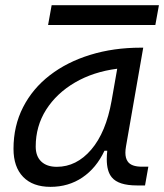

<svg xmlns="http://www.w3.org/2000/svg" viewBox="-20 -705 628 735"><path d="M173.3 10.3Q105.5 10.3 68.6 -27.8Q31.7 -65.9 31.7 -135.3Q31.7 -223.1 68.4 -294.7Q105 -366.2 170.9 -417Q236.8 -467.8 325.7 -495.1Q414.6 -522.5 519 -522.5H528.3L462.4 -145Q460 -131.3 460 -120.6Q460 -99.1 469.2 -86.4Q482.9 -66.9 522.9 -66.9H547.9L535.2 4.9H504.4Q433.6 4.9 408.2 -25.9Q388.7 -48.8 388.7 -95.7Q388.7 -110.4 390.6 -127.9H379.9Q348.6 -61.5 295.4 -25.6Q242.2 10.3 173.3 10.3ZM197.3 -66.4Q272.9 -66.4 329.3 -132.3Q385.7 -198.2 407.2 -319.3L428.7 -441.9Q337.4 -430.2 267.1 -389.2Q196.8 -348.1 156.7 -285.2Q116.7 -222.2 116.7 -144Q116.7 -106.9 137.9 -86.7Q159.2 -66.4 197.3 -66.4ZM164.1 -609.4 177.7 -685.1H588.4L574.7 -609.4Z"/></svg>

Font: CaskaydiaCove NFP SemiLight
Style: Italic
Weight: 350
Italic angle: -10°
Designer: Aaron Bell
Foundry: Saja Typeworks
Version: Version 2111.001; VTT 6.35;Nerd Fonts 3.1.1